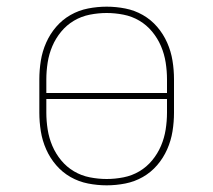

<svg xmlns="http://www.w3.org/2000/svg" viewBox="-20 -548 640 576"><path d="M300 8Q272 8 244 2.5Q216 -3 191.5 -17Q167 -31 148.5 -52.5Q130 -74 118.5 -100Q107 -126 102.5 -154Q98 -182 98 -210V-310Q98 -338 102.5 -366Q107 -394 118.5 -420Q130 -446 148.5 -467.5Q167 -489 191.5 -503Q216 -517 244 -522.5Q272 -528 300 -528Q328 -528 356 -522.5Q384 -517 408.5 -503Q433 -489 451.5 -467.5Q470 -446 481.5 -420Q493 -394 497.5 -366Q502 -338 502 -310V-210Q502 -182 497.5 -154Q493 -126 481.5 -100Q470 -74 451.5 -52.5Q433 -31 408.5 -17Q384 -3 356 2.5Q328 8 300 8ZM119 -269H481V-310Q481 -335 477 -360.5Q473 -386 463 -409.5Q453 -433 436.5 -453Q420 -473 398 -486Q376 -499 350.5 -504Q325 -509 300 -509Q275 -509 249.5 -504Q224 -499 202 -486Q180 -473 163.5 -453Q147 -433 137 -409.5Q127 -386 123 -360.5Q119 -335 119 -310ZM300 -11Q325 -11 350.5 -16Q376 -21 398 -34Q420 -47 436.5 -67Q453 -87 463 -110.5Q473 -134 477 -159.5Q481 -185 481 -210V-251H119V-210Q119 -185 123 -159.5Q127 -134 137 -110.5Q147 -87 163.5 -67Q180 -47 202 -34Q224 -21 249.5 -16Q275 -11 300 -11Z"/></svg>

Font: Iosevka Etoile Thin
Style: Regular
Weight: 100
Designer: Belleve Invis
Foundry: Belleve Invis
Version: Version 22.1.2; ttfautohint (v1.8.4)